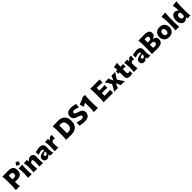

<svg xmlns="http://www.w3.org/2000/svg" viewBox="1222 -4514 8190 8190"><g transform="rotate(-45 5317.5 -419.0)"><path d="M60.5 0Q68.8 -64.9 72.8 -125.7Q76.7 -186.5 76.7 -263.2V-538.6Q76.7 -617.7 72.8 -680.4Q68.8 -743.2 60.5 -809.6Q122.6 -809.6 210.7 -812.5Q298.8 -815.4 411.6 -815.4Q512.2 -815.4 579.8 -789.6Q647.5 -763.7 681.9 -705.1Q716.3 -646.5 716.3 -547.4Q716.3 -465.8 687.3 -403.1Q658.2 -340.3 595.2 -305.2Q532.2 -270 429.2 -270Q395.5 -270 355.7 -271Q315.9 -272 284.2 -272.5Q284.7 -194.8 288.3 -130.9Q292 -66.9 300.8 0ZM287.6 -648.4Q285.6 -614.7 284.9 -579.6Q284.2 -544.4 284.2 -504.9V-422.9H380.4Q444.3 -422.9 473.1 -451.2Q502 -479.5 502 -540.5Q502 -583 486.8 -606.4Q471.7 -629.9 447.8 -639.2Q423.8 -648.4 397.5 -648.4Z M896.5 -852.6Q932 -839.2 963.7 -815Q995.4 -790.8 1023.3 -761.8Q1001.3 -731.2 978.7 -699.8Q956.1 -668.4 932.5 -636.7Q905.1 -660.8 874 -683.4Q842.8 -706 807.4 -725.8Q831 -758.1 853 -789.7Q875 -821.4 896.5 -852.6ZM798.8 0Q806.2 -60.1 810.3 -116.9Q814.5 -173.8 814.5 -244.6V-300.8Q814.5 -358.9 812.3 -403.8Q810.1 -448.7 806.2 -488Q802.2 -527.3 796.9 -567.4L1022.9 -572.8Q1017.6 -532.2 1013.7 -492.2Q1009.8 -452.1 1007.8 -406Q1005.9 -359.9 1005.9 -300.8V-244.6Q1005.9 -173.8 1009.5 -116.9Q1013.2 -60.1 1021.5 0Z M1127.4 0Q1134.8 -60.1 1138.9 -116.9Q1143.1 -173.8 1143.1 -244.6V-300.8Q1143.1 -366.2 1136.2 -432.4Q1129.4 -498.5 1111.8 -567.4L1299.8 -577.1L1311 -479.5H1326.7Q1361.8 -522.5 1412.4 -553.2Q1462.9 -584 1513.7 -584Q1599.1 -584 1644.8 -533.7Q1690.4 -483.4 1690.4 -382.3Q1690.4 -345.2 1688.2 -310.1Q1686 -274.9 1686 -244.6Q1686 -173.8 1689.2 -116.9Q1692.4 -60.1 1702.1 0H1481.4Q1487.8 -60.1 1491.2 -115.7Q1494.6 -171.4 1494.6 -233.9V-297.9Q1494.6 -354.5 1480.5 -382.3Q1466.3 -410.2 1429.7 -410.2Q1410.6 -410.2 1381.8 -391.1Q1353 -372.1 1334 -347.7V-233.9Q1334 -171.4 1337.9 -115.7Q1341.8 -60.1 1350.1 0Z M1934.6 14.6Q1882.3 14.6 1847.9 -6.8Q1813.5 -28.3 1796.4 -64.2Q1779.3 -100.1 1779.3 -143.1Q1779.3 -191.9 1797.1 -223.9Q1814.9 -255.9 1842.8 -275.4Q1870.6 -294.9 1900.6 -304.9Q1930.7 -314.9 1954.6 -319.8L2114.7 -351.1Q2116.7 -394.5 2088.4 -410.9Q2060.1 -427.2 2006.3 -427.2Q1992.7 -427.2 1960.2 -420.4Q1927.7 -413.6 1887.9 -401.6Q1848.1 -389.6 1812.5 -374.5L1805.2 -541.5Q1833 -548.8 1874.3 -558.8Q1915.5 -568.8 1963.6 -576.4Q2011.7 -584 2059.6 -584Q2164.6 -584 2226.3 -535.6Q2288.1 -487.3 2288.1 -378.4Q2288.1 -350.6 2285.9 -310.8Q2283.7 -271 2283.7 -240.2V-198.7Q2283.7 -154.8 2291.5 -105Q2299.3 -55.2 2319.8 0H2137.2L2117.2 -85.4H2104Q2077.1 -46.9 2031.7 -16.1Q1986.3 14.6 1934.6 14.6ZM2019.5 -132.8Q2040.5 -132.8 2066.4 -147.5Q2092.3 -162.1 2108.9 -189V-294.4Q2099.6 -287.1 2083.5 -279.8Q2067.4 -272.5 2026.9 -261.7Q2000 -254.9 1978.5 -240Q1957 -225.1 1957 -192.9Q1957 -160.6 1975.6 -146.7Q1994.1 -132.8 2019.5 -132.8Z M2400.4 0Q2407.7 -60.1 2411.9 -116.9Q2416 -173.8 2416 -244.6V-300.8Q2416 -366.2 2409.2 -432.4Q2402.3 -498.5 2384.8 -567.4L2572.8 -577.1L2583.5 -475.1H2598.6Q2636.2 -534.2 2675.8 -559.1Q2715.3 -584 2752 -584Q2763.7 -584 2779.8 -581.8Q2795.9 -579.6 2810.5 -572.8L2794.4 -373.5Q2773.4 -380.4 2751 -385.5Q2728.5 -390.6 2714.4 -390.6Q2689 -390.6 2658.7 -375.7Q2628.4 -360.8 2606.9 -319.3V-233.9Q2606.9 -171.4 2610.8 -115.7Q2614.7 -60.1 2623 0Z M3092.8 0Q3101.1 -64.9 3105 -125.7Q3108.9 -186.5 3108.9 -263.2V-538.6Q3108.9 -617.7 3105 -680.4Q3101.1 -743.2 3092.8 -809.6Q3166 -809.6 3256.8 -812.5Q3347.7 -815.4 3441.9 -815.4Q3564.9 -815.4 3651.6 -766.8Q3738.3 -718.3 3783.9 -627Q3829.6 -535.6 3829.6 -407.2Q3829.6 -321.3 3806.6 -246.1Q3783.7 -170.9 3733.2 -113.8Q3682.6 -56.6 3599.9 -24.4Q3517.1 7.8 3397.5 7.8Q3308.6 7.8 3235.1 3.9Q3161.6 0 3092.8 0ZM3325.2 -168H3397Q3480.5 -171.4 3526.6 -202.6Q3572.8 -233.9 3591.1 -287.1Q3609.4 -340.3 3609.4 -409.7Q3609.4 -479 3590.1 -530Q3570.8 -581.1 3526.1 -610.1Q3481.4 -639.2 3405.3 -642.1H3325.2Q3322.8 -607.4 3321.8 -571Q3320.8 -534.7 3320.8 -488.3V-315.4Q3320.8 -271 3321.8 -236.1Q3322.8 -201.2 3325.2 -168Z M4203.6 15.6Q4108.9 15.6 4038.6 0.2Q3968.3 -15.1 3921.9 -24.4L3937 -215.8Q3980 -197.8 4027.6 -182.9Q4075.2 -168 4120.6 -159.2Q4166 -150.4 4202.1 -150.4Q4243.7 -152.8 4272.5 -171.6Q4301.3 -190.4 4301.3 -235.8Q4301.3 -278.3 4257.3 -299.8Q4213.4 -321.3 4139.2 -342.3Q4066.9 -362.3 4015.4 -391.1Q3963.9 -419.9 3936.3 -465.3Q3908.7 -510.7 3908.7 -580.6Q3908.7 -690.9 3979.7 -758.8Q4050.8 -826.7 4199.2 -826.7Q4245.6 -826.7 4298.3 -818.8Q4351.1 -811 4398.7 -800.8Q4446.3 -790.5 4477.1 -783.2L4461.4 -592.3Q4384.8 -625 4321.3 -641.1Q4257.8 -657.2 4226.6 -657.2Q4187 -655.3 4159.2 -637.7Q4131.3 -620.1 4131.3 -578.1Q4131.3 -540 4163.6 -520.5Q4195.8 -501 4266.1 -480Q4363.3 -452.6 4419.2 -421.1Q4475.1 -389.6 4499 -345.5Q4522.9 -301.3 4522.9 -235.8Q4522.9 -120.1 4447.3 -52.2Q4371.6 15.6 4203.6 15.6Z M4767.1 0Q4774.9 -60.1 4779.5 -116.9Q4784.2 -173.8 4784.2 -244.6V-466.3Q4784.2 -487.3 4783.9 -508.1Q4783.7 -528.8 4783.2 -549.3Q4743.2 -529.3 4703.6 -507.6Q4664.1 -485.8 4625.5 -460.9L4567.4 -653.3Q4650.9 -681.2 4733.4 -717.3Q4815.9 -753.4 4897 -790.5L5017.6 -784.7Q5007.8 -715.8 5004.2 -647.7Q5000.5 -579.6 5000.5 -511.2V-244.6Q5000.5 -173.8 5004.6 -116.9Q5008.8 -60.1 5017.6 0Z M5357.9 0Q5366.2 -64.9 5370.1 -125.7Q5374 -186.5 5374 -263.2V-538.6Q5374 -617.7 5370.1 -680.4Q5366.2 -743.2 5357.9 -809.6H5921.9V-625.5Q5870.6 -633.8 5812.3 -637.9Q5753.9 -642.1 5675.3 -642.1H5583.5Q5582 -609.4 5581.3 -575.9Q5580.6 -542.5 5580.6 -504.9V-482.4H5678.2Q5751 -482.4 5803.7 -484.6Q5856.4 -486.8 5905.8 -493.7V-322.3Q5854 -328.1 5801.3 -330.1Q5748.5 -332 5677.7 -332H5580.6V-296.9Q5580.6 -261.2 5581.3 -229.7Q5582 -198.2 5583 -168H5689.5Q5755.4 -168 5814.2 -171.1Q5873 -174.3 5927.7 -184.1V0Z M5990.2 0Q6017.1 -40 6035.6 -69.6Q6054.2 -99.1 6069.6 -125.5Q6085 -151.9 6101.6 -181.6L6163.6 -293L6101.1 -396.5Q6084 -425.3 6067.9 -450.4Q6051.8 -475.6 6032.7 -503.7Q6013.7 -531.7 5987.3 -567.4L6220.7 -572.8Q6230.5 -540.5 6241.9 -512.2Q6253.4 -483.9 6267.1 -453.1L6302.2 -376.5H6315.9L6350.1 -451.7Q6363.8 -482.9 6373.3 -508.8Q6382.8 -534.7 6392.1 -567.4H6624.5Q6597.7 -529.8 6579.3 -502.9Q6561 -476.1 6545.4 -452.1Q6529.8 -428.2 6511.2 -398.9L6440.9 -287.1L6510.3 -178.7Q6536.6 -137.2 6564 -97.4Q6591.3 -57.6 6635.3 0H6388.7Q6378.4 -29.3 6368.9 -54.4Q6359.4 -79.6 6345.2 -109.4L6307.1 -191.9H6294.9L6260.7 -113.3Q6247.1 -82 6238.8 -56.9Q6230.5 -31.7 6221.2 0Z M6954.6 15.6Q6851.6 15.6 6797.4 -28.1Q6743.2 -71.8 6743.2 -177.2Q6743.2 -231 6744.6 -289.6Q6746.1 -348.1 6747.1 -419.9L6660.6 -408.7V-567.4H6747.1Q6745.6 -616.7 6741.9 -660.4Q6738.3 -704.1 6731.9 -750L6952.1 -786.6Q6945.8 -729.5 6941.9 -678.7Q6938 -627.9 6937 -567.4H7097.2V-408.7Q7057.1 -415.5 7016.6 -419.9Q6976.1 -424.3 6937 -426.3V-239.7Q6937 -190.4 6954.3 -164.6Q6971.7 -138.7 7009.8 -138.7Q7025.4 -138.7 7047.1 -146Q7068.8 -153.3 7089.4 -165L7099.1 -9.3Q7076.2 -1.5 7034.9 7.1Q6993.7 15.6 6954.6 15.6Z M7180.2 0Q7187.5 -60.1 7191.7 -116.9Q7195.8 -173.8 7195.8 -244.6V-300.8Q7195.8 -366.2 7189 -432.4Q7182.1 -498.5 7164.6 -567.4L7352.5 -577.1L7363.3 -475.1H7378.4Q7416 -534.2 7455.6 -559.1Q7495.1 -584 7531.7 -584Q7543.5 -584 7559.6 -581.8Q7575.7 -579.6 7590.3 -572.8L7574.2 -373.5Q7553.2 -380.4 7530.8 -385.5Q7508.3 -390.6 7494.1 -390.6Q7468.8 -390.6 7438.5 -375.7Q7408.2 -360.8 7386.7 -319.3V-233.9Q7386.7 -171.4 7390.6 -115.7Q7394.5 -60.1 7402.8 0Z M7795.9 14.6Q7743.7 14.6 7709.2 -6.8Q7674.8 -28.3 7657.7 -64.2Q7640.6 -100.1 7640.6 -143.1Q7640.6 -191.9 7658.4 -223.9Q7676.3 -255.9 7704.1 -275.4Q7731.9 -294.9 7762 -304.9Q7792 -314.9 7815.9 -319.8L7976.1 -351.1Q7978 -394.5 7949.7 -410.9Q7921.4 -427.2 7867.7 -427.2Q7854 -427.2 7821.5 -420.4Q7789.1 -413.6 7749.3 -401.6Q7709.5 -389.6 7673.8 -374.5L7666.5 -541.5Q7694.3 -548.8 7735.6 -558.8Q7776.9 -568.8 7825 -576.4Q7873 -584 7920.9 -584Q8025.9 -584 8087.6 -535.6Q8149.4 -487.3 8149.4 -378.4Q8149.4 -350.6 8147.2 -310.8Q8145 -271 8145 -240.2V-198.7Q8145 -154.8 8152.8 -105Q8160.6 -55.2 8181.2 0H7998.5L7978.5 -85.4H7965.3Q7938.5 -46.9 7893.1 -16.1Q7847.7 14.6 7795.9 14.6ZM7880.9 -132.8Q7901.9 -132.8 7927.7 -147.5Q7953.6 -162.1 7970.2 -189V-294.4Q7960.9 -287.1 7944.8 -279.8Q7928.7 -272.5 7888.2 -261.7Q7861.3 -254.9 7839.8 -240Q7818.4 -225.1 7818.4 -192.9Q7818.4 -160.6 7836.9 -146.7Q7855.5 -132.8 7880.9 -132.8Z M8575.7 7.8Q8482.4 7.8 8406.5 3.9Q8330.6 0 8266.6 0Q8274.9 -64.9 8278.8 -125.7Q8282.7 -186.5 8282.7 -263.2V-538.6Q8282.7 -617.7 8278.8 -680.4Q8274.9 -743.2 8266.6 -809.6Q8348.6 -809.6 8439 -812.5Q8529.3 -815.4 8618.7 -815.4Q8730 -815.4 8795.2 -792.5Q8860.4 -769.5 8888.4 -727.1Q8916.5 -684.6 8916.5 -625.5Q8916.5 -547.4 8874.3 -500.2Q8832 -453.1 8768.1 -437.5V-422.9Q8844.2 -405.8 8889.4 -361.6Q8934.6 -317.4 8934.6 -228.5Q8934.6 -159.7 8902.6 -106.2Q8870.6 -52.7 8792.5 -22.5Q8714.4 7.8 8575.7 7.8ZM8490.2 -473.6H8593.3Q8646.5 -473.6 8673.1 -500.5Q8699.7 -527.3 8699.7 -571.8Q8699.7 -666 8602.5 -666H8495.1Q8493.2 -627.9 8491.7 -588.1Q8490.2 -548.3 8490.2 -496.1ZM8495.1 -146.5H8596.2Q8716.8 -146.5 8716.8 -245.6Q8716.8 -341.8 8603 -341.8H8490.2V-306.6Q8490.2 -256.8 8491.7 -219.7Q8493.2 -182.6 8495.1 -146.5Z M9310.1 15.6Q9230.5 15.6 9172.4 -8.8Q9114.3 -33.2 9076.7 -75.4Q9039.1 -117.7 9020.8 -171.9Q9002.4 -226.1 9002.4 -285.2Q9002.4 -370.1 9036.6 -437.7Q9070.8 -505.4 9138.4 -544.7Q9206.1 -584 9306.2 -584Q9409.2 -584 9477.1 -544.2Q9544.9 -504.4 9578.6 -436.8Q9612.3 -369.1 9612.3 -285.2Q9612.3 -199.2 9577.1 -131.1Q9542 -63 9474.6 -23.7Q9407.2 15.6 9310.1 15.6ZM9309.1 -138.7Q9362.8 -141.6 9390.1 -183.1Q9417.5 -224.6 9417.5 -285.2Q9417.5 -348.1 9389.6 -385.7Q9361.8 -423.3 9309.1 -428.7Q9254.4 -424.8 9225.8 -385.5Q9197.3 -346.2 9197.3 -285.2Q9197.3 -226.6 9225.8 -184.1Q9254.4 -141.6 9309.1 -138.7Z M9695.3 0Q9703.1 -60.1 9707 -116.9Q9710.9 -173.8 9710.9 -244.6V-560.5Q9710.9 -629.4 9704.3 -695.8Q9697.8 -762.2 9680.7 -830.6L9923.3 -850.6Q9914.6 -783.7 9908.4 -711.4Q9902.3 -639.2 9902.3 -560.5V-244.6Q9902.3 -173.8 9906.2 -116.9Q9910.2 -60.1 9918.5 0Z M10227.5 15.6Q10150.9 15.6 10101.3 -26.6Q10051.8 -68.8 10027.8 -137.2Q10003.9 -205.6 10003.9 -284.7Q10003.9 -369.1 10029.3 -436.8Q10054.7 -504.4 10105 -544.2Q10155.3 -584 10229.5 -584Q10271.5 -584 10307.9 -564Q10344.2 -543.9 10372.6 -510.7H10387.2V-560.5Q10387.2 -629.4 10380.6 -695.8Q10374 -762.2 10356.9 -830.6L10599.6 -850.6Q10590.8 -783.7 10584.7 -711.4Q10578.6 -639.2 10578.6 -560.5V-244.6Q10578.6 -173.8 10582.5 -116.9Q10586.4 -60.1 10594.7 0H10417.5L10405.3 -74.2H10392.1Q10354.5 -29.8 10312 -7.1Q10269.5 15.6 10227.5 15.6ZM10302.2 -145.5Q10354.5 -149.9 10387.2 -201.2V-377.4Q10370.1 -397.5 10347.7 -408.4Q10325.2 -419.4 10302.7 -419.9Q10251 -417.5 10225.1 -377.9Q10199.2 -338.4 10199.2 -282.7Q10199.2 -230 10224.9 -189Q10250.5 -147.9 10302.2 -145.5Z"/></g></svg>

Font: Pinar DS1 ExtraBold
Style: Regular
Weight: 800
Designer: Amin Abedi
Version: Version 3.000